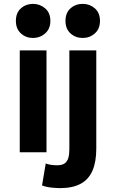

<svg xmlns="http://www.w3.org/2000/svg" viewBox="-20 -786 600 991"><path d="M290 185Q276 185 248 182.5Q220 180 197 171L216 58Q231 63 244 65Q257 67 276 67Q300 67 313.5 57.5Q327 48 332.5 29.5Q338 11 338 -15V-526H477V-19Q477 50 457 95.5Q437 141 395.5 163Q354 185 290 185ZM82 0V-526H220V0ZM150 -590Q114 -590 88 -613.5Q62 -637 62 -678Q62 -720 88 -743Q114 -766 150 -766Q186 -766 213 -743Q240 -720 240 -678Q240 -637 213 -613.5Q186 -590 150 -590ZM407 -590Q370 -590 344 -613.5Q318 -637 318 -678Q318 -720 344 -743Q370 -766 407 -766Q443 -766 469.5 -743Q496 -720 496 -678Q496 -637 469.5 -613.5Q443 -590 407 -590Z"/></svg>

Font: Ubuntu Sans Mono
Style: Bold
Weight: 700
Monospace: yes
Designer: Dalton Maag Ltd
Foundry: Dalton Maag Ltd
Version: Version 1.006